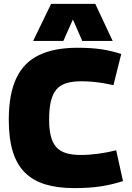

<svg xmlns="http://www.w3.org/2000/svg" viewBox="-20 -955 676 985"><path d="M25 -340Q25 -472 63.5 -553.5Q102 -635 180.5 -672.5Q259 -710 377 -710Q414 -710 444.5 -708Q475 -706 501.5 -702Q528 -698 552.5 -692Q577 -686 602 -678L562 -518Q531 -525 503 -529.5Q475 -534 448.5 -536Q422 -538 396 -538Q351 -538 319.5 -528Q288 -518 269 -495.5Q250 -473 241 -435Q232 -397 232 -341Q232 -291 241 -256Q250 -221 269 -200Q288 -179 319 -169.5Q350 -160 394 -160Q437 -160 485 -166.5Q533 -173 576 -184L611 -26Q586 -18 560 -11.5Q534 -5 504 0Q474 5 438.5 7.5Q403 10 360 10Q276 10 213 -9Q150 -28 108 -69.5Q66 -111 45.5 -178Q25 -245 25 -340ZM150 -745 242 -935H469L558 -745H402L354 -855L305 -745Z"/></svg>

Font: Georama ExtraCondensed Thin ExtraBold
Style: Regular
Weight: 800
Version: Version 1.001